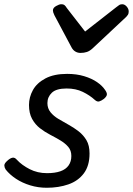

<svg xmlns="http://www.w3.org/2000/svg" viewBox="-24 -868 628 907"><path d="M197 19Q156 19 118.5 7.5Q81 -4 51.5 -23.5Q22 -43 3 -67Q-3 -76 -3.5 -86Q-4 -96 11 -109Q24 -121 35 -123Q46 -125 56 -113Q79 -88 116 -69Q153 -50 198 -50Q236 -50 261.5 -59Q287 -68 300 -86.5Q313 -105 313 -131Q313 -157 298.5 -174Q284 -191 261.5 -204.5Q239 -218 213 -231.5Q187 -245 164.5 -262.5Q142 -280 127.5 -306.5Q113 -333 113 -372Q113 -409 131.5 -442.5Q150 -476 190.5 -497.5Q231 -519 293 -519Q338 -519 374 -508Q410 -497 434.5 -480Q459 -463 471 -445Q481 -432 481 -422.5Q481 -413 467 -401Q455 -392 445 -389Q435 -386 424 -396Q400 -418 367 -434Q334 -450 291 -450Q242 -450 221 -430Q200 -410 200 -381Q200 -356 214.5 -338Q229 -320 251.5 -306.5Q274 -293 299.5 -279Q325 -265 347.5 -247.5Q370 -230 384.5 -205.5Q399 -181 399 -143Q399 -85 372 -49Q345 -13 299 3Q253 19 197 19ZM553 -848Q565 -848 574.5 -837Q584 -826 584 -814Q584 -804 580.5 -798.5Q577 -793 573 -789L414 -640Q400 -627 386.5 -622.5Q373 -618 356 -618Q343 -618 332 -624.5Q321 -631 314 -644L233 -796Q229 -804 227.5 -809.5Q226 -815 226 -819Q226 -831 241 -839.5Q256 -848 265 -848Q276 -848 281.5 -843Q287 -838 291 -831L378 -719L524 -833Q531 -838 537.5 -843Q544 -848 553 -848Z"/></svg>

Font: Playwrite DK Loopet
Style: Regular
Weight: 400
Designer: Veronika Burian, José Scaglione
Foundry: TypeTogether
Version: Version 1.002